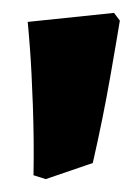

<svg xmlns="http://www.w3.org/2000/svg" viewBox="-20 -679 216 298"><path d="M32 -407Q33 -460 31 -515.5Q29 -571 26.5 -603.5Q24 -636 23 -645L157 -659L166 -647Q163 -628 151.5 -562Q140 -496 124 -426L51 -401Z"/></svg>

Font: Alegreya SC Black
Style: Regular
Weight: 900
Designer: Juan Pablo del Peral
Foundry: Huerta Tipografica
Version: Version 2.007; ttfautohint (v1.6)